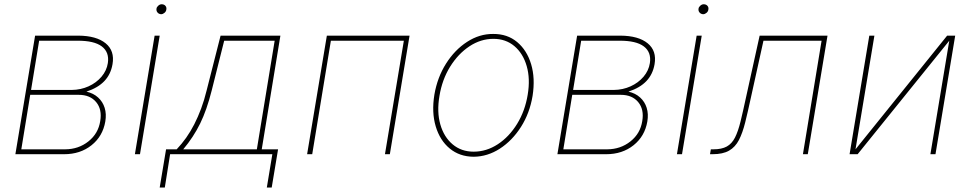

<svg xmlns="http://www.w3.org/2000/svg" viewBox="-20 -710 4469 884"><path d="M50.8 0 141.6 -545.9H340.8Q423.8 -545.4 466.3 -510.7Q508.8 -476.1 498 -414.1Q490.2 -368.2 460.7 -336.9Q431.2 -305.7 377.9 -288.1Q410.2 -280.8 431.6 -261.2Q453.1 -241.7 461.9 -213.4Q470.7 -185.1 464.8 -150.4Q453.1 -82.5 401.4 -41.3Q349.6 0 275.4 0ZM78.1 -22.5H280.3Q341.8 -22.9 387.2 -59.1Q432.6 -95.2 441.4 -152.3Q450.7 -206.1 422.9 -239.7Q395 -273.4 342.8 -273.4H119.1ZM123 -295.9H310.5Q352.1 -296.4 387.7 -312.5Q423.3 -328.6 447.3 -356.7Q471.2 -384.8 476.6 -419.9Q483.9 -469.7 448.7 -496.3Q413.6 -522.9 336.9 -522.5H160.2Z M601.1 0 691.9 -545.9H715.3L624.5 0ZM722.2 -644.5Q711.4 -645 705.1 -652.6Q698.7 -660.2 700.7 -670.9Q701.7 -677.7 709 -684.1Q716.3 -690.4 724.1 -690.4Q735.4 -690.4 741.7 -683.1Q748 -675.8 745.6 -665Q744.6 -657.2 737.5 -651.1Q730.5 -645 722.2 -644.5Z M715.3 153.3 744.6 -22.5H793.5Q816.9 -47.4 837.2 -75.9Q857.4 -104.5 874.5 -137.9Q891.6 -171.4 906 -210Q920.4 -248.5 931.2 -293L995.6 -545.9H1271L1185.1 -22.5H1260.3L1231 153.3H1208.5L1233.9 0H763.2L738.8 153.3ZM823.7 -22.5H1162.6L1244.6 -522.5H1012.2L954.6 -293Q932.1 -203.6 901.6 -141.4Q871.1 -79.1 823.7 -22.5Z M1394 0 1484.9 -545.9H1865.7L1774.9 0H1752.4L1839.4 -522.5H1503.4L1417.5 0Z M2160.6 11.7Q2096.2 11.2 2050.8 -26.1Q2005.4 -63.5 1986.1 -128.2Q1966.8 -192.9 1980 -274.4Q1993.7 -354 2033.7 -417.2Q2073.7 -480.5 2130.6 -517.3Q2187.5 -554.2 2250.5 -553.7Q2315.9 -554.2 2361.1 -516.4Q2406.2 -478.5 2425.5 -414.1Q2444.8 -349.6 2432.1 -268.6Q2418.9 -189 2378.7 -125.7Q2338.4 -62.5 2281.5 -25.6Q2224.6 11.2 2160.6 11.7ZM2160.6 -11.7Q2219.7 -11.7 2272 -45.9Q2324.2 -80.1 2360.8 -139.6Q2397.5 -199.2 2409.7 -274.4Q2421.9 -347.7 2405 -405.8Q2388.2 -463.9 2348.4 -497.6Q2308.6 -531.2 2251.5 -531.2Q2193.4 -531.2 2141.1 -496.6Q2088.9 -461.9 2052.2 -402.6Q2015.6 -343.3 2003.4 -268.6Q1990.7 -195.3 2007.3 -137.2Q2023.9 -79.1 2064 -45.4Q2104 -11.7 2160.6 -11.7Z M2546.4 0 2637.2 -545.9H2836.4Q2919.4 -545.4 2961.9 -510.7Q3004.4 -476.1 2993.7 -414.1Q2985.8 -368.2 2956.3 -336.9Q2926.8 -305.7 2873.5 -288.1Q2905.8 -280.8 2927.2 -261.2Q2948.7 -241.7 2957.5 -213.4Q2966.3 -185.1 2960.4 -150.4Q2948.7 -82.5 2897 -41.3Q2845.2 0 2771 0ZM2573.7 -22.5H2775.9Q2837.4 -22.9 2882.8 -59.1Q2928.2 -95.2 2937 -152.3Q2946.3 -206.1 2918.5 -239.7Q2890.6 -273.4 2838.4 -273.4H2614.7ZM2618.7 -295.9H2806.2Q2847.7 -296.4 2883.3 -312.5Q2918.9 -328.6 2942.9 -356.7Q2966.8 -384.8 2972.2 -419.9Q2979.5 -469.7 2944.3 -496.3Q2909.2 -522.9 2832.5 -522.5H2655.8Z M3096.7 0 3187.5 -545.9H3210.9L3120.1 0ZM3217.8 -644.5Q3207 -645 3200.7 -652.6Q3194.3 -660.2 3196.3 -670.9Q3197.3 -677.7 3204.6 -684.1Q3211.9 -690.4 3219.7 -690.4Q3231 -690.4 3237.3 -683.1Q3243.7 -675.8 3241.2 -665Q3240.2 -657.2 3233.2 -651.1Q3226.1 -645 3217.8 -644.5Z M3249 0 3252.9 -22.5H3264.6Q3302.7 -22.5 3326.2 -35.4Q3349.6 -48.3 3364 -76.7Q3378.4 -105 3389.6 -150.9Q3400.9 -196.8 3415 -262.7L3477.5 -545.9H3790L3699.2 0H3676.8L3762.7 -522.5H3495.1L3437.5 -261.7Q3423.3 -195.8 3411.1 -146.7Q3398.9 -97.7 3382.1 -65.2Q3365.2 -32.7 3336.7 -16.4Q3308.1 0 3260.7 0Z M3918.9 -22.5 4340.8 -545.9H4377.9L4287.1 0H4263.7L4350.6 -522.5L3928.7 0H3891.6L3982.4 -545.9H4005.9Z"/></svg>

Font: Inter Tight Thin
Style: Italic
Weight: 250
Italic angle: -9.39999°
Designer: Rasmus Andersson
Foundry: rsms
Version: Version 3.004